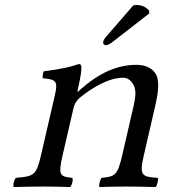

<svg xmlns="http://www.w3.org/2000/svg" viewBox="-20 -751 680 773"><path d="M516.3 -729 413.2 -610C402.2 -597.2 398 -593.2 395.4 -582C393.8 -575 399.4 -569 406.4 -569C413.4 -569 422.3 -573 440.8 -588L580.9 -697L580.5 -708C562.5 -730 537.2 -731 530.8 -731C525.8 -731 519.5 -730 516.3 -729ZM301.8 -389C297.9 -385 289.6 -375 292.8 -389C306.9 -450.1 309.3 -474.7 307 -485C305.9 -489.6 304.8 -493 296.8 -493C266.3 -482 227.2 -473 156.1 -464C152.7 -458 151 -442 151.7 -436C204.5 -431 214.4 -426 201 -368L145.1 -126C126.2 -44 115.5 -41.1 44.1 -35C36.7 -29 30.9 -4 35.5 2C76.8 1 116 0 159 0C198 0 220.8 1 262.5 2C269.9 -4 275.7 -29 271.1 -35C221.2 -40 213.2 -44 232.1 -126L276.2 -317C281 -338 292.8 -350 302.9 -359C349.4 -396 415.1 -438 476.1 -438C496.1 -438 512 -423.9 520.8 -402C528.4 -383 525 -355 518 -325L472.1 -126C453.2 -44 442.2 -40 389.1 -35C382.7 -29 376.9 -4 380.5 2C422.8 1 446 0 486 0C527 0 563.8 1 606.5 2C612.9 -4 618.7 -29 615.1 -35C550 -39.1 540.2 -44 559.1 -126L604.3 -322C617 -377 624.6 -427 605.3 -456C591.5 -476.7 565.1 -490 530.1 -490C450.1 -490 378.5 -457 301.8 -389Z"/></svg>

Font: Linux Libertine Mono O
Style: Mono Oblique
Weight: 400
Italic angle: -13°
Designer: Philipp H. Poll
Foundry: Philipp H. Poll
Version: Version 5.1.7